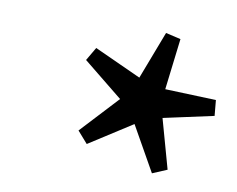

<svg xmlns="http://www.w3.org/2000/svg" viewBox="-49 -749 568 460"><g transform="rotate(10 235.0 -519.5)"><path d="M381.5 -365.5 346 -350.5 284.5 -459.5 180 -392.5 155 -421 240 -512.5 143.5 -590.5 162.5 -623 276.5 -571 321 -687.5 357.5 -679 342.5 -554.5 466.5 -550 470 -512 348 -485.5Z"/></g></svg>

Font: Newsreader 24pt ExtraBold
Style: Italic
Weight: 800
Italic angle: -17°
Designer: Hugues Gentile
Foundry: Production Type
Version: Version 1.003